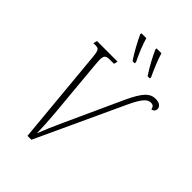

<svg xmlns="http://www.w3.org/2000/svg" viewBox="-266 -1061 1180 1180"><g transform="rotate(45 324.0 -470.5)"><path d="M462 -781H481L482 -791C460 -837 434 -900 422 -941H380L379 -932C399 -887 429 -830 462 -781ZM331 -781H349L351 -791C328 -837 302 -900 291 -941H249L247 -932C268 -887 298 -830 331 -781ZM141 -621 199 0H233L498 -572C540 -662 565 -681 591 -681C607 -681 619 -675 622 -653C641 -657 648 -668 648 -682C648 -702 629 -718 596 -718C547 -718 514 -685 465 -579L296 -209C267 -145 249 -104 229 -52C228 -103 225 -150 220 -215L186 -586C185 -601 182 -629 182 -641C182 -682 191 -689 231 -689H262L268 -714H89L83 -689H98C130 -689 135 -684 141 -621Z"/></g></svg>

Font: Noto Serif Condensed ExtraLight
Style: Italic
Weight: 200
Width: 3
Italic angle: -12°
Designer: Monotype Design Team
Foundry: Monotype Imaging Inc.
Version: Version 2.013